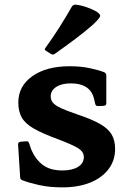

<svg xmlns="http://www.w3.org/2000/svg" viewBox="-20 -796 558 829"><path d="M314 -302Q377 -281 412.5 -260.5Q448 -240 462.5 -214.5Q477 -189 477 -153Q477 -103 448.5 -65.5Q420 -28 369 -7.5Q318 13 250 13Q193 13 148.5 3Q104 -7 76 -18Q67 -22 67 -31L58 -173Q58 -182 68 -184L93 -186Q103 -187 106 -177L114 -153Q132 -109 164 -84.5Q196 -60 249 -60Q292 -60 317 -75.5Q342 -91 342 -118Q342 -140 319 -155Q296 -170 230 -195Q162 -220 125 -241.5Q88 -263 73.5 -289.5Q59 -316 59 -353Q59 -424 119.5 -467Q180 -510 281 -510Q329 -510 368.5 -501.5Q408 -493 430 -484Q439 -480 439 -470V-350Q439 -341 429 -339L403 -338Q393 -338 391 -348L387 -365Q373 -436 285 -436Q246 -436 222.5 -420.5Q199 -405 199 -380Q199 -364 208.5 -352.5Q218 -341 242.5 -329.5Q267 -318 314 -302ZM216 -563Q209 -558 200 -563L178 -577Q170 -582 176 -589Q208 -633 236.5 -678Q265 -723 290 -767Q296 -776 305 -776Q327 -774 351 -766Q375 -758 395 -747Q414 -735 412.5 -726.5Q411 -718 383 -691Q348 -660 306 -628.5Q264 -597 216 -563Z"/></svg>

Font: Hahmlet
Style: Bold
Weight: 700
Designer: Minjoo Ham & Mark Frömberg
Foundry: hypertype
Version: Version 1.002; ttfautohint (v1.8.3)